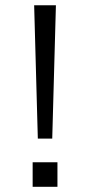

<svg xmlns="http://www.w3.org/2000/svg" viewBox="-20 -721 348 741"><path d="M181.6 -186H126L111.8 -700.7H195.8ZM201.7 0H106V-94.7H201.7Z"/></svg>

Font: Acari Sans
Style: Regular
Weight: 400
Designer: Alfredo Marco Pradil and Stefan Peev
Foundry: Hanken Design Co.
Version: Version 1.045;February 4, 2021;FontCreator 13.0.0.2655 64-bi